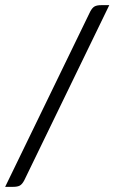

<svg xmlns="http://www.w3.org/2000/svg" viewBox="-20 -685 444 745"><path d="M74 15Q66 30 57 35Q48 40 31 40H0L330 -640Q338 -655 347 -660Q356 -665 373 -665H404Z"/></svg>

Font: Changa ExtraLight
Style: Regular
Weight: 400
Version: Version 3.002; ttfautohint (v1.8.2)